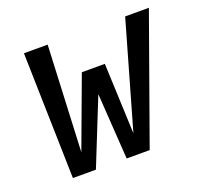

<svg xmlns="http://www.w3.org/2000/svg" viewBox="-96 -633 793 745"><g transform="rotate(-20 300.0 -260.0)"><path d="M85 0 72 -520H170L150 -83L258 -374H353L365 -83L490 -520H588L402 0H307L289 -272L180 0Z"/></g></svg>

Font: Iosevka SS04 Medium Extended
Style: Italic
Weight: 500
Width: 7
Italic angle: -9°
Monospace: yes
Designer: Belleve Invis
Foundry: Belleve Invis
Version: Version 19.0.0; ttfautohint (v1.8.4)